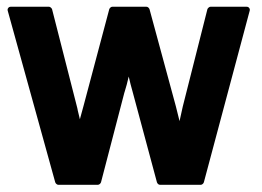

<svg xmlns="http://www.w3.org/2000/svg" viewBox="-20 -520 758 555"><path d="M488.3 -212.9 499 -169.9 508.3 -211.9 579.6 -493.7Q580.6 -496.1 583.3 -498.3Q585.9 -500.5 588.4 -500.5H692.9Q697.8 -500.5 700.4 -496.8Q703.1 -493.2 701.7 -488.8L569.3 6.8Q568.4 9.8 565.7 12Q563 14.2 560.5 14.2H442.4Q439.5 14.2 437 12Q434.6 9.8 433.6 6.8L363.3 -254.9Q360.4 -265.6 357.4 -276.6Q354.5 -287.6 352.1 -298.8Q349.6 -287.1 346.4 -275.6Q343.3 -264.2 339.8 -252.9V-253.4L272 6.8Q271 9.8 268.3 12Q265.6 14.2 262.7 14.2H148.4Q146 14.2 143.3 12Q140.6 9.8 139.6 6.8L2.4 -488.8Q1 -493.2 3.7 -496.8Q6.3 -500.5 11.2 -500.5H121.6Q124 -500.5 126.7 -498.3Q129.4 -496.1 130.4 -493.7L203.1 -209L204.6 -202.6L204.1 -203.6L210.9 -175.3L221.2 -212.9L295.9 -493.7Q296.9 -496.1 299.3 -498.3Q301.8 -500.5 304.7 -500.5H403.3Q406.2 -500.5 408.7 -498.3Q411.1 -496.1 412.1 -493.7Z"/></svg>

Font: Pyidaungsu ZawDecode
Style: Bold
Weight: 700
Designer: Sun Tun
Foundry: Your Own Font Foundry
Version: Version 2.50